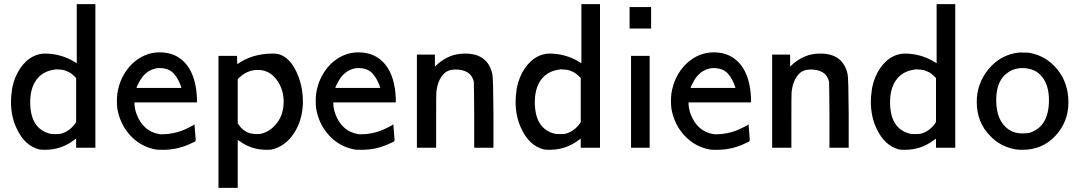

<svg xmlns="http://www.w3.org/2000/svg" viewBox="-20 -714 5213 928"><path d="M351 -408V-694H441V0H348V-44L338 -37Q276 10 198 10Q177 10 168 8Q99 -11 62 -90Q33 -148 33 -224Q33 -247 39 -289Q50 -343 77.5 -383.5Q105 -424 142 -442Q169 -455 197 -455Q275 -455 342 -414ZM348 -337Q334 -351 325 -358Q316 -365 299.5 -371.5Q283 -378 263 -378Q260 -378 256 -378.5Q252 -379 251 -379Q248 -379 234 -376Q182 -366 154 -325.5Q126 -285 126 -220Q126 -90 225 -67Q231 -66 250 -66Q268 -66 276 -68Q315 -79 342 -115L348 -124Z M920 -113Q920 -106 923 -76Q926 -46 926 -38Q926 -35 925 -33Q924 -31 923 -30Q922 -29 917.5 -27Q913 -25 910 -24Q844 10 769 10Q742 10 735 9Q661 -4 610.5 -58.5Q560 -113 547 -190Q545 -206 545 -226Q545 -245 547 -261Q560 -347 618 -405Q677 -461 752 -461Q835 -461 883 -400Q928 -342 932 -238V-219H630V-215Q630 -189 641 -160Q673 -79 749 -66Q753 -65 765 -65Q790 -65 815 -70Q840 -75 858 -82Q876 -89 890.5 -96.5Q905 -104 913 -108ZM857 -289Q843 -334 819 -359.5Q795 -385 750 -385Q747 -385 742.5 -384.5Q738 -384 736 -384Q680 -373 651 -314Q640 -294 640 -289Z M1127 -404Q1199 -455 1298 -455Q1319 -455 1328 -452Q1380 -436 1412 -368.5Q1444 -301 1444 -222V-214Q1441 -130 1399.5 -68Q1358 -6 1292 9Q1286 10 1267 10Q1195 10 1138 -32Q1130 -38 1129 -38V194H1036V-444H1126V-424ZM1351 -222Q1351 -284 1316 -330Q1281 -376 1227 -376Q1176 -376 1138 -340L1129 -332V-118Q1161 -66 1218 -66Q1235 -66 1240 -67Q1287 -78 1319 -120Q1351 -162 1351 -222Z M1881 -113Q1881 -106 1884 -76Q1887 -46 1887 -38Q1887 -35 1886 -33Q1885 -31 1884 -30Q1883 -29 1878.5 -27Q1874 -25 1871 -24Q1805 10 1730 10Q1703 10 1696 9Q1622 -4 1571.5 -58.5Q1521 -113 1508 -190Q1506 -206 1506 -226Q1506 -245 1508 -261Q1521 -347 1579 -405Q1638 -461 1713 -461Q1796 -461 1844 -400Q1889 -342 1893 -238V-219H1591V-215Q1591 -189 1602 -160Q1634 -79 1710 -66Q1714 -65 1726 -65Q1751 -65 1776 -70Q1801 -75 1819 -82Q1837 -89 1851.5 -96.5Q1866 -104 1874 -108ZM1818 -289Q1804 -334 1780 -359.5Q1756 -385 1711 -385Q1708 -385 1703.5 -384.5Q1699 -384 1697 -384Q1641 -373 1612 -314Q1601 -294 1601 -289Z M2082 -392Q2137 -447 2205 -454Q2207 -454 2214 -454.5Q2221 -455 2225 -455H2228Q2339 -455 2360 -354Q2364 -331 2365 -164V0H2272V-157Q2271 -315 2270 -320Q2256 -378 2181 -378Q2146 -378 2126 -358Q2095 -327 2089 -268Q2088 -261 2088 -129V0H1995V-450H2082Z M2790 -408V-694H2880V0H2787V-44L2777 -37Q2715 10 2637 10Q2616 10 2607 8Q2538 -11 2501 -90Q2472 -148 2472 -224Q2472 -247 2478 -289Q2489 -343 2516.5 -383.5Q2544 -424 2581 -442Q2608 -455 2636 -455Q2714 -455 2781 -414ZM2787 -337Q2773 -351 2764 -358Q2755 -365 2738.5 -371.5Q2722 -378 2702 -378Q2699 -378 2695 -378.5Q2691 -379 2690 -379Q2687 -379 2673 -376Q2621 -366 2593 -325.5Q2565 -285 2565 -220Q2565 -90 2664 -67Q2670 -66 2689 -66Q2707 -66 2715 -68Q2754 -79 2781 -115L2787 -124Z M3023 -576V-680H3127V-576ZM3030 0V-444H3120V0Z M3598 -113Q3598 -106 3601 -76Q3604 -46 3604 -38Q3604 -35 3603 -33Q3602 -31 3601 -30Q3600 -29 3595.5 -27Q3591 -25 3588 -24Q3522 10 3447 10Q3420 10 3413 9Q3339 -4 3288.5 -58.5Q3238 -113 3225 -190Q3223 -206 3223 -226Q3223 -245 3225 -261Q3238 -347 3296 -405Q3355 -461 3430 -461Q3513 -461 3561 -400Q3606 -342 3610 -238V-219H3308V-215Q3308 -189 3319 -160Q3351 -79 3427 -66Q3431 -65 3443 -65Q3468 -65 3493 -70Q3518 -75 3536 -82Q3554 -89 3568.5 -96.5Q3583 -104 3591 -108ZM3535 -289Q3521 -334 3497 -359.5Q3473 -385 3428 -385Q3425 -385 3420.5 -384.5Q3416 -384 3414 -384Q3358 -373 3329 -314Q3318 -294 3318 -289Z M3799 -392Q3854 -447 3922 -454Q3924 -454 3931 -454.5Q3938 -455 3942 -455H3945Q4056 -455 4077 -354Q4081 -331 4082 -164V0H3989V-157Q3988 -315 3987 -320Q3973 -378 3898 -378Q3863 -378 3843 -358Q3812 -327 3806 -268Q3805 -261 3805 -129V0H3712V-450H3799Z M4507 -408V-694H4597V0H4504V-44L4494 -37Q4432 10 4354 10Q4333 10 4324 8Q4255 -11 4218 -90Q4189 -148 4189 -224Q4189 -247 4195 -289Q4206 -343 4233.5 -383.5Q4261 -424 4298 -442Q4325 -455 4353 -455Q4431 -455 4498 -414ZM4504 -337Q4490 -351 4481 -358Q4472 -365 4455.5 -371.5Q4439 -378 4419 -378Q4416 -378 4412 -378.5Q4408 -379 4407 -379Q4404 -379 4390 -376Q4338 -366 4310 -325.5Q4282 -285 4282 -220Q4282 -90 4381 -67Q4387 -66 4406 -66Q4424 -66 4432 -68Q4471 -79 4498 -115L4504 -124Z M4923 10Q4896 10 4888 8Q4814 -6 4766 -57Q4701 -122 4701 -222Q4701 -311 4758.5 -380.5Q4816 -450 4905 -460H4917Q4948 -460 4954 -459Q5036 -445 5090 -379Q5144 -313 5144 -219Q5144 -125 5081 -57.5Q5018 10 4923 10ZM5050 -230Q5050 -301 5016.5 -343Q4983 -385 4921 -385Q4872 -385 4835 -350Q4795 -310 4795 -230Q4795 -130 4855 -88Q4883 -69 4923 -69Q4946 -69 4962 -74Q5050 -106 5050 -230Z"/></svg>

Font: MathJax_SansSerif
Style: Regular
Weight: 400
Version: Version 1.1